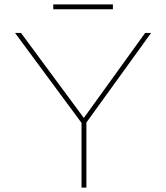

<svg xmlns="http://www.w3.org/2000/svg" viewBox="-20 -849 752 869"><path d="M349 0V-314L357 -282L48 -700H75L364 -309H355L637 -700H664L362 -282L371 -314V0ZM221 -807V-829H491V-807Z"/></svg>

Font: Lexend Exa Thin
Style: Regular
Weight: 250
Designer: Bonnie Shaver-Troup, Thomas Jockin
Foundry: Lexend
Version: Version 1.007